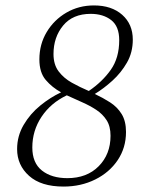

<svg xmlns="http://www.w3.org/2000/svg" viewBox="-20 -675 548 707"><path d="M469 -529Q469 -482 447.5 -444.5Q426 -407 394 -378Q362 -349 329 -329Q359 -315 385.5 -298Q412 -281 428 -255Q444 -229 444 -189Q444 -131 413.5 -85.5Q383 -40 330.5 -14Q278 12 214 12Q131 12 87 -27.5Q43 -67 43 -126Q43 -174 67 -215Q91 -256 128.5 -286.5Q166 -317 205 -335Q172 -353 148.5 -380.5Q125 -408 125 -456Q125 -512 152 -557Q179 -602 224.5 -628.5Q270 -655 326 -655Q391 -655 430 -620.5Q469 -586 469 -529ZM177 -476Q177 -437 196 -412Q215 -387 244.5 -370.5Q274 -354 307 -340Q357 -374 388 -418Q419 -462 419 -527Q419 -578 389.5 -601Q360 -624 314 -624Q248 -624 212.5 -581Q177 -538 177 -476ZM99 -132Q99 -75 134.5 -47Q170 -19 228 -19Q300 -19 343.5 -63Q387 -107 387 -175Q387 -210 372.5 -232.5Q358 -255 334.5 -270.5Q311 -286 282.5 -298.5Q254 -311 226 -324Q167 -296 133 -245Q99 -194 99 -132Z"/></svg>

Font: Petrona ExtraLight
Style: Italic
Weight: 200
Italic angle: -9°
Designer: Ringo R. Seeber
Foundry: Ringo R. Seeber
Version: Version 2.001; ttfautohint (v1.8.3)